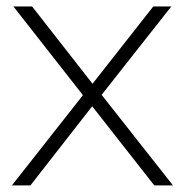

<svg xmlns="http://www.w3.org/2000/svg" viewBox="-20 -560 557 580"><path d="M16 0 230.5 -272.5 20.5 -540.5H77L259.5 -307L443 -540.5H497.5L287 -273.5L502.5 0H446L258.5 -239L72 0Z"/></svg>

Font: Encode Sans SmExp XLt
Style: Regular
Weight: 200
Width: 6
Designer: Multiple Designers
Foundry: Impallari Type
Version: Version 3.002; ttfautohint (v1.8.3) -l 8 -r 50 -G 200 -x 14 